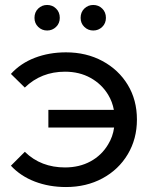

<svg xmlns="http://www.w3.org/2000/svg" viewBox="-20 -747 615 774"><path d="M175 -233V-304H439Q433 -337 416 -365Q390 -408 345 -433Q300 -458 242 -458Q194 -458 153.5 -442Q113 -426 80 -394L24 -449Q63 -492 120.5 -514Q178 -536 246 -536Q328 -536 393 -501Q458 -466 495 -405Q532 -344 532 -265Q532 -187 495 -125Q458 -63 393 -28Q328 7 246 7Q178 7 120.5 -15Q63 -37 24 -79L80 -135Q113 -103 153.5 -87.5Q194 -72 242 -72Q300 -72 345 -96.5Q390 -121 416 -165Q435 -196 440 -233ZM356 -624Q335 -624 320 -638.5Q305 -653 305 -675Q305 -698 320 -712.5Q335 -727 356 -727Q377 -727 392 -712.5Q407 -698 407 -675Q407 -653 392 -638.5Q377 -624 356 -624ZM170 -624Q149 -624 134 -638.5Q119 -653 119 -675Q119 -698 134 -712.5Q149 -727 170 -727Q191 -727 206 -712.5Q221 -698 221 -675Q221 -653 206 -638.5Q191 -624 170 -624Z"/></svg>

Font: Montserrat Z Med
Style: Regular
Weight: 500
Designer: Julieta Ulanovsky
Foundry: Julieta Ulanovsky
Version: Version 8.000